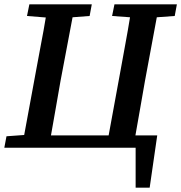

<svg xmlns="http://www.w3.org/2000/svg" viewBox="-42 -684 839 889"><path d="M477 -610 488 -664H777L767 -610L684 -604L629 -308Q618 -245 607 -182Q596 -119 585 -57H686L651 185H586V0H-22L-12 -53L70 -59L125 -357Q136 -419 148 -480.5Q160 -542 170 -603L83 -610L94 -664H383L373 -610L294 -604L238 -308Q227 -245 216 -182Q205 -119 194 -57H461L516 -357Q527 -419 538.5 -480.5Q550 -542 560 -604Z"/></svg>

Font: Source Serif 4 SmText Semibold
Style: Italic
Weight: 600
Italic angle: -12°
Designer: Frank Grießhammer
Foundry: Adobe
Version: Version 4.005;hotconv 1.1.0;makeotfexe 2.6.0